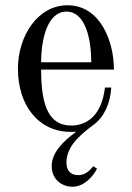

<svg xmlns="http://www.w3.org/2000/svg" viewBox="-20 -488 500 728"><path d="M48 -228C48 -88 126 12 248 12C255 12 261 12 267 11V13C222 46 176 89 176 142C176 190 212 220 255 220C298 220 331 183 348 152L334 142C317 162 302 176 276 176C246 176 232 157 232 129C232 68 280 26 335 -15C376 -45 398 -97 402 -156H378C364 -38 298 -12 250 -12C158 -12 136 -102 136 -224H412C412 -332 360 -468 236 -468C122 -468 48 -350 48 -228ZM136 -252C136 -340 160 -444 232 -444C304 -444 326 -340 326 -252Z"/></svg>

Font: Old Standard
Style: Regular
Weight: 400
Designer: Alexey Kryukov <alexios@thessalonica.org.ru>
Version: Version 2.0